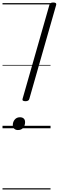

<svg xmlns="http://www.w3.org/2000/svg" viewBox="-20 -1023 469 1531"><path d="M183 -216Q154 -216 160 -235L374 -984Q377 -995 384.5 -999Q392 -1003 405 -1003Q433 -1003 428 -984L214 -235Q212 -226 204.5 -221Q197 -216 183 -216ZM123 14Q105 14 93.5 3.5Q82 -7 82 -25Q82 -51 97.5 -69.5Q113 -88 139 -88Q158 -88 169 -78Q180 -68 180 -49Q180 -23 165.5 -4.5Q151 14 123 14ZM0 478H383V488H0ZM0 -20H383V0H0ZM0 -505H383V-500H0ZM0 -998H383V-988H0Z"/></svg>

Font: Playwrite AU SA Guides
Style: Regular
Weight: 400
Designer: Veronika Burian, José Scaglione
Foundry: TypeTogether
Version: Version 1.003